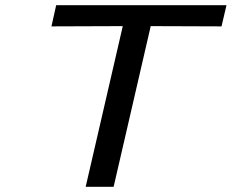

<svg xmlns="http://www.w3.org/2000/svg" viewBox="-20 -715 887 735"><path d="M177 -614 195 -695H847L828 -614L557 -615L415 0H308L450 -615Z"/></svg>

Font: Coval
Style: Italic
Weight: 400
Foundry: Context Ltd
Version: Version 001.000